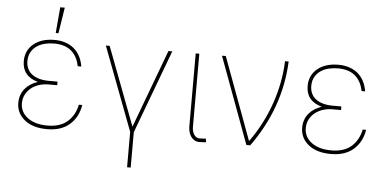

<svg xmlns="http://www.w3.org/2000/svg" viewBox="-59 -881 2438 1206"><g transform="rotate(5 1159.5 -278.0)"><path d="M63.9 -139.2Q63.9 -165.5 71.7 -187.9Q79.5 -210.2 94.1 -228Q108.7 -245.7 129.1 -259.1Q149.5 -272.4 174.7 -280.5Q74.6 -308.9 75.3 -404.8Q76 -471.6 125.4 -512.1Q175.1 -552.6 256.4 -552.6Q293 -552.6 323.7 -542.8Q354.4 -533 377.8 -513.8Q401.3 -494.7 416.7 -466.3Q432.2 -437.9 438.2 -400.6H415.5Q409.1 -433.9 395.2 -458.3Q381.4 -482.6 361.2 -498.6Q340.9 -514.6 314.5 -522.2Q288 -529.8 256.4 -529.8Q227.3 -529.8 199 -523.3Q170.8 -516.7 148.6 -502Q126.4 -487.2 112.6 -464Q98.7 -440.7 98 -407.7Q97.7 -380.7 107.2 -359.4Q116.8 -338.1 135.5 -323.5Q154.1 -308.9 181.5 -301.1Q208.8 -293.3 243.6 -293.3H297.6V-270.6H243.6Q211.3 -270.6 182.7 -261.2Q154.1 -251.8 132.8 -234.6Q111.5 -217.3 99.1 -192.8Q86.6 -168.3 86.6 -137.8Q87 -82.4 133.5 -47.6Q180 -12.8 257.8 -12.8Q338.8 -12.8 384.6 -53.3Q430 -93.4 443.9 -160.5H465.2Q453.5 -84.5 400.9 -37.3Q348.4 9.9 257.8 9.9Q166.9 9.9 115.1 -32.7Q63.9 -74.9 63.9 -139.2ZM274.1 -759.9H302.6L277 -596.6H259.9Z M580.3 -545.5H604.4L791.2 -52.6L975.1 -545.5H999.3L802.6 -18.5V204.5H779.8V-18.5Z M1147 -85.2V-545.5H1169.7V-85.2Q1169.7 -69.6 1173.3 -56.8Q1176.8 -44 1183.2 -34.8Q1189.6 -25.6 1198.5 -20.6Q1207.4 -15.6 1218 -15.6Q1235.4 -15.6 1245.4 -16.9Q1255.3 -18.1 1256.4 -18.5L1260.7 4.3Q1259.2 4.6 1248.2 5.9Q1237.2 7.1 1218 7.1Q1199.6 7.1 1186.1 -1.2Q1172.6 -9.6 1163.9 -22.9Q1155.2 -36.2 1151.1 -52.7Q1147 -69.2 1147 -85.2Z M1312.5 -545.5H1336.6L1527.7 -28.4H1530.5Q1572.1 -86.6 1604.4 -149.3Q1636.7 -212 1659.3 -277.5Q1681.8 -343 1694.8 -410.5Q1707.7 -478 1710.2 -545.5H1733Q1720.2 -252.1 1538.4 0H1514.2Z M1853.7 -139.2Q1853.7 -165.5 1861.5 -187.9Q1869.3 -210.2 1883.9 -228Q1898.4 -245.7 1918.9 -259.1Q1939.3 -272.4 1964.5 -280.5Q1864.3 -308.9 1865.1 -404.8Q1865.8 -471.6 1915.1 -512.1Q1964.8 -552.6 2046.2 -552.6Q2082.7 -552.6 2113.5 -542.8Q2144.2 -533 2167.6 -513.8Q2191.1 -494.7 2206.5 -466.3Q2221.9 -437.9 2228 -400.6H2205.3Q2198.9 -433.9 2185 -458.3Q2171.2 -482.6 2150.9 -498.6Q2130.7 -514.6 2104.2 -522.2Q2077.8 -529.8 2046.2 -529.8Q2017 -529.8 1988.8 -523.3Q1960.6 -516.7 1938.4 -502Q1916.2 -487.2 1902.3 -464Q1888.5 -440.7 1887.8 -407.7Q1887.4 -380.7 1897 -359.4Q1906.6 -338.1 1925.2 -323.5Q1943.9 -308.9 1971.2 -301.1Q1998.6 -293.3 2033.4 -293.3H2087.4V-270.6H2033.4Q2001.1 -270.6 1972.5 -261.2Q1943.9 -251.8 1922.6 -234.6Q1901.3 -217.3 1888.8 -192.8Q1876.4 -168.3 1876.4 -137.8Q1876.8 -82.4 1923.3 -47.6Q1969.8 -12.8 2047.6 -12.8Q2128.6 -12.8 2174.4 -53.3Q2219.8 -93.4 2233.7 -160.5H2255Q2243.3 -84.5 2190.7 -37.3Q2138.1 9.9 2047.6 9.9Q1956.7 9.9 1904.8 -32.7Q1853.7 -74.9 1853.7 -139.2Z"/></g></svg>

Font: Inter P Thin
Style: Regular
Weight: 100
Designer: Rasmus Andersson
Foundry: rsms
Version: Version 3.018;git-588b23468